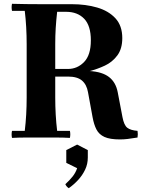

<svg xmlns="http://www.w3.org/2000/svg" viewBox="-20 -722 759 1008"><path d="M702 -35Q705 -18 702 0Q671 5 650.5 7.5Q630 10 610 10Q557 10 528.5 -3Q500 -16 486.5 -42Q473 -68 466 -107L442 -238Q435 -278 410.5 -299Q386 -320 337 -320H202V-360H337Q386 -360 421.5 -396.5Q457 -433 457 -510Q457 -587 422 -623.5Q387 -660 327 -660H280Q275 -615 272.5 -575Q270 -535 270 -490V-210Q270 -165 272.5 -120.5Q275 -76 280 -35H347Q351 -17 347 2Q313 0 271.5 0Q230 0 195 0Q161 0 119.5 0Q78 0 43 2Q39 -17 43 -35H110Q115 -76 117.5 -120.5Q120 -165 120 -210V-490Q120 -535 117.5 -579.5Q115 -624 110 -665H43Q39 -684 43 -702Q78 -701 119.5 -700.5Q161 -700 195 -700H357Q430 -700 490 -682.5Q550 -665 586 -626Q622 -587 622 -522Q622 -466 596 -431Q570 -396 530.5 -377.5Q491 -359 451 -349Q517 -345 552.5 -317.5Q588 -290 598 -238L623 -107Q631 -65 648 -51.5Q665 -38 702 -35ZM385 37 441 66V105Q441 139 427 168.5Q413 198 390.5 222.5Q368 247 341 266Q335 262 330.5 257Q326 252 323 245Q345 225 361 205Q377 185 385 161L328 133V66Z"/></svg>

Font: Poltawski Nowy
Style: Bold
Weight: 700
Designer: Adam Pótawski, Mateusz Machalski, Borys Kosmynka, Ania Wieluska
Foundry: Capitalics.wtf
Version: Version 1.001;gftools[0.9.25]